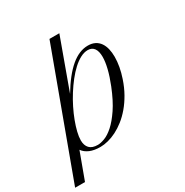

<svg xmlns="http://www.w3.org/2000/svg" viewBox="-364 -906 1171 1218"><g transform="rotate(-30 221.0 -296.5)"><path d="M239.7 -746.1 106 -378.4Q168.9 -483.4 230.7 -535.6Q292.5 -587.9 356.4 -587.9Q386.2 -587.9 407.7 -576.9Q429.2 -565.9 442.9 -546.1Q456.5 -526.4 462.9 -499.5Q469.2 -472.7 469.2 -441.4Q469.2 -407.2 462.4 -369.6Q455.6 -332 442.4 -293.5Q424.8 -240.7 400.4 -197.8Q376 -154.8 347.4 -121.1Q318.8 -87.4 287.6 -62.7Q256.3 -38.1 224.9 -22.2Q193.4 -6.3 162.8 1.5Q132.3 9.3 105.5 9.3Q60.5 9.3 29.3 -3.9Q-2 -17.1 -19.5 -42L-91.3 152.8H-163.6L167.5 -746.1ZM341.3 -563.5Q314.9 -563.5 287.1 -548.8Q259.3 -534.2 231.7 -508.8Q204.1 -483.4 177.5 -449.7Q150.9 -416 127 -378.2Q103 -340.3 83 -300Q63 -259.8 48.6 -221.4Q34.2 -183.1 25.9 -148.9Q17.6 -114.7 17.6 -88.9Q17.6 -52.2 37.1 -31.2Q56.6 -10.3 98.1 -10.3Q118.7 -10.3 148.7 -21.5Q178.7 -32.7 213.1 -63.2Q247.6 -93.8 284.4 -148.2Q321.3 -202.6 356 -289.1Q379.4 -347.7 391.1 -395.8Q402.8 -443.8 402.8 -479Q402.8 -520 387.5 -541.7Q372.1 -563.5 341.3 -563.5Z"/></g></svg>

Font: Petit Formal Script
Style: Regular
Weight: 400
Version: Version 1.001; ttfautohint (v0.8) -G 200 -r 50